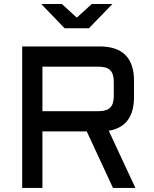

<svg xmlns="http://www.w3.org/2000/svg" viewBox="-20 -930 760 950"><path d="M643.1 -450.2Q643.1 -303.7 518.1 -283.2L649.9 0H539.1L409.2 -279.8H189.9V0H89.8V-700.2H473.1Q643.1 -700.2 643.1 -529.8ZM189.9 -379.9H467.8Q507.8 -379.9 525.4 -397.5Q543 -415 543 -455.1V-524.9Q543 -564.9 525.4 -582.5Q507.8 -600.1 467.8 -600.1H189.9ZM184.1 -910.2H286.1L359.9 -842.8L434.1 -910.2H536.1L419.9 -790H299.8Z"/></svg>

Font: Aldrich
Style: Regular
Weight: 400
Designer: Matthew Desmond
Foundry: Matthew Desmond
Version: Version 1.001 2011